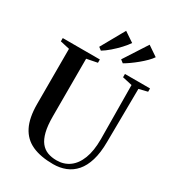

<svg xmlns="http://www.w3.org/2000/svg" viewBox="-232 -1126 1151 1266"><g transform="rotate(30 343.5 -493.0)"><path d="M372.5 9Q277 9 212.8 -20Q148.5 -49 116 -113.2Q83.5 -177.5 83.5 -282.5V-702L12.5 -718V-743H295V-718L214 -702V-263Q214 -193.5 225.5 -147.2Q237 -101 258.5 -74Q280 -47 310.5 -35.5Q341 -24 379.5 -24Q435 -24 476.2 -53.8Q517.5 -83.5 540.5 -142.8Q563.5 -202 563.5 -291L560 -701.5L486 -718V-743H677V-718L612 -702L608 -294Q607.5 -212.5 590 -155Q572.5 -97.5 541 -61.2Q509.5 -25 466.5 -8Q423.5 9 372.5 9ZM438 -797 416 -814 530.5 -991.5 606.5 -940Q595 -922.5 574.5 -902Q554 -881.5 529.8 -861.5Q505.5 -841.5 481.5 -824.5Q457.5 -807.5 439 -797ZM271 -797 249.5 -813.5 350.5 -993.5 425 -943.5Q410 -920.5 383.5 -892Q357 -863.5 327.5 -838Q298 -812.5 272 -797Z"/></g></svg>

Font: Merriweather 120pt SemiBold
Style: Regular
Weight: 600
Version: Version 2.100